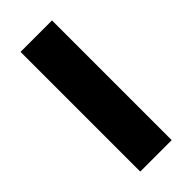

<svg xmlns="http://www.w3.org/2000/svg" viewBox="-226 -747 794 794"><g transform="rotate(-45 171.5 -350.0)"><path d="M79.5 0V-700H263.5V0Z"/></g></svg>

Font: Geologica Cursive ExtraBold
Style: Regular
Weight: 800
Designer: Sindre Bremnes, Frode Helland
Foundry: Monokrom Skriftforlag AS
Version: Version 1.010;gftools[0.9.28]